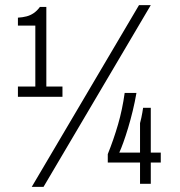

<svg xmlns="http://www.w3.org/2000/svg" viewBox="-20 -718 702 750"><path d="M104 12 523 -698H569L150 12ZM50 -340V-380H118V-618H50V-649Q68 -650 83.5 -654Q99 -658 112 -667Q125 -676 136 -691H161V-380H224V-340ZM527 0V-83H401V-116Q424 -173 441 -231.5Q458 -290 467 -355H513Q507 -320 498.5 -285Q490 -250 480.5 -218.5Q471 -187 462 -162Q453 -137 446 -122H527V-237Q530 -247 532 -257.5Q534 -268 536 -278Q538 -288 539 -297H569V-122H608V-83H569V0Z"/></svg>

Font: Archivo Condensed ExtraLight
Style: Regular
Weight: 250
Width: 3
Designer: Hector Gatti
Foundry: Omnibus-Type
Version: Version 2.001